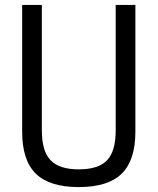

<svg xmlns="http://www.w3.org/2000/svg" viewBox="-20 -750 640 780"><path d="M300 10Q181 10 125.5 -44.5Q70 -99 70 -215V-730H150V-220Q150 -136 185.5 -99Q221 -62 300 -62Q380 -62 415 -99Q450 -136 450 -220V-730H530V-215Q530 -99 474.5 -44.5Q419 10 300 10Z"/></svg>

Font: M PLUS Code Latin Expanded
Style: Regular
Weight: 400
Width: 7
Designer: Coji Morishita
Foundry: UNDERFOREST DESIGN
Version: Version 1.002; ttfautohint (v1.8.3)